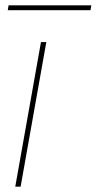

<svg xmlns="http://www.w3.org/2000/svg" viewBox="-20 -697 361 717"><path d="M37 0H57L153 -540H133ZM9 -659H318L321 -677H12Z"/></svg>

Font: Poppins Devanagari Thin
Style: Italic
Weight: 100
Italic angle: -10°
Designer: Ninad Kale (Devanagari), Jonny Pinhorn (Latin)
Foundry: Indian Type Foundry
Version: 4.005